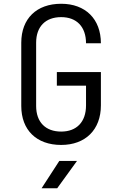

<svg xmlns="http://www.w3.org/2000/svg" viewBox="-20 -760 640 1020"><path d="M305 10C434 10 516 -71 516 -200V-377H282V-305H437V-200C437 -112 387 -61 305 -61C222 -61 172 -111 172 -197V-533C172 -619 222 -669 305 -669C387 -669 437 -618 437 -530H516C516 -659 434 -740 305 -740C174 -740 93 -661 93 -533V-197C93 -69 174 10 305 10ZM201 240H284L389 95H295Z"/></svg>

Font: JetBrains Mono Light
Style: Regular
Weight: 336
Monospace: yes
Designer: Philipp Nurullin, Konstantin Bulenkov
Foundry: JetBrains
Version: Version 2.305